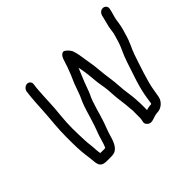

<svg xmlns="http://www.w3.org/2000/svg" viewBox="-144 -878 1120 1120"><g transform="rotate(-45 416.5 -317.5)"><path d="M672 -59 680 -106C689 -165 724 -264 746 -330C757 -363 781 -405 792 -448C798 -470 805 -487 810 -518L815 -551C818 -570 830 -601 833 -623C836 -639 823 -653 807 -653C786 -653 774 -635 771 -615L755 -551L750 -518C749 -509 747 -499 744 -490C730 -442 729 -435 705 -383C695 -362 676 -306 647 -216C634 -175 625 -138 620 -106L613 -60L610 -57C603 -57 597 -56 590 -55L569 -50V-59C569 -59 570 -107 568 -124L567 -143C565 -181 556 -218 554 -262C552 -309 541 -362 537 -415C534 -456 528 -482 523 -516L517 -554C515 -567 511 -582 505 -599C497 -614 486 -625 474 -633C469 -637 463 -637 456 -634C444 -628 436 -614 430 -592L424 -574C417 -549 407 -529 399 -506C390 -483 377 -459 370 -435L352 -386C349 -378 346 -372 344 -368C335 -351 321 -313 304 -253C294 -219 282 -184 268 -148C262 -133 253 -93 242 -69C242 -66 238 -65 232 -65H202C199 -65 197 -67 198 -71C195 -84 195 -100 194 -113L193 -124C190 -152 188 -159 186 -228C183 -312 187 -349 195 -434C199 -483 200 -572 208 -623C211 -639 199 -653 183 -653C167 -653 152 -639 149 -623C141 -571 139 -488 134 -428C126 -338 124 -309 125 -218C126 -153 129 -133 135 -89C141 -44 133 -5 193 -5H223C249 -5 262 -7 280 -26C291 -38 302 -60 310 -90C317 -116 330 -149 340 -176C357 -223 375 -307 399 -351C404 -360 426 -425 435 -444C439 -453 457 -498 461 -507C461 -506 461 -504 462 -501C466 -488 466 -478 470 -457C474 -432 478 -368 483 -344C490 -308 492 -281 494 -241C496 -209 504 -169 506 -128L508 -109C509 -104 509 -100 508 -97V-49C508 -46 508 -41 507 -36L503 -14C502 -6 506 2 514 9C539 32 568 3 603 3C634 3 667 -25 672 -59Z"/></g></svg>

Font: Squarish
Style: It
Weight: 400
Foundry: Cannot Into Space Fonts
Version: Version 0.272